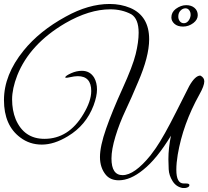

<svg xmlns="http://www.w3.org/2000/svg" viewBox="-24 -870 1050 968"><path d="M986 -489Q1006 -479 1006 -460Q1006 -437 981 -393Q898 -244 872 -90Q865 -48 865 -14Q865 55 902 55H913Q931 55 931 63Q931 75 909 78H897Q864 72 846 43Q828 14 826.5 -16.5Q825 -47 825 -67Q825 -124 838 -186Q767 -69 698 -14Q633 39 575 39Q533 39 510 12Q480 -24 480 -78.5Q480 -133 511 -221.5Q542 -310 593.5 -423Q645 -536 660 -597Q675 -658 675 -705Q675 -775 638 -798Q591 -823 532 -823Q426 -823 305 -753Q126 -648 63 -490Q37 -423 37 -368.5Q37 -314 55 -269Q97 -170 200 -170Q322 -170 396 -294Q436 -360 436 -411Q436 -486 368 -486Q352 -486 327.5 -480.5Q303 -475 305 -481Q308 -489 335 -501Q362 -513 389 -513Q430 -513 451 -478Q465 -453 465 -419Q465 -385 448 -339Q410 -238 318 -183Q249 -141 187 -141Q125 -141 78 -177Q-4 -238 -4 -365.5Q-4 -493 95 -615Q175 -714 307 -786Q422 -850 529 -850Q585 -850 633 -830Q728 -789 728 -672Q728 -585 672 -456Q639 -377 608.5 -312.5Q578 -248 558 -182Q538 -116 538 -71Q538 13 594 13Q654 13 735 -87L762 -124Q802 -182 865.5 -308.5Q929 -435 930 -436Q960 -489 986 -489ZM937 -792Q938 -808 930 -818.5Q922 -829 909 -828Q896 -827 886 -816.5Q876 -806 875 -790Q874 -774 882 -763.5Q890 -753 903 -753Q916 -753 925.5 -764.5Q935 -776 937 -792ZM951 -754Q927 -736 899 -736Q871 -736 855.5 -750Q840 -764 840 -782Q840 -808 862 -825Q888 -844 914.5 -844Q941 -844 957 -830Q973 -816 973 -793.5Q973 -771 951 -754Z"/></svg>

Font: Great Vibes
Style: Regular
Weight: 400
Designer: Robert E. Leuschke
Foundry: Robert E. Leuschke
Version: Version 1.001